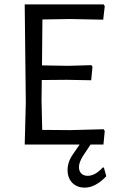

<svg xmlns="http://www.w3.org/2000/svg" viewBox="-20 -661 522 878"><path d="M368 197C400 197 432.7 179.7 466 145L455 105H450C426.7 130.3 403.7 143 381 143C368.3 143 358.5 139.3 351.5 132C344.5 124.7 341 115 341 103C341 89 347 72.3 359 53L394 0H453L459 -62L454 -70L301 -66L173 -67L170 -200L171 -295L285 -296L397 -294L403 -356L398 -363L292 -360L172 -362L174 -572L301 -574L452 -571L459 -633L454 -641H93L98 -193L93 0H344L314 44C297.3 67.3 289 91.7 289 117C289 141 296.2 160.3 310.5 175C324.8 189.7 344 197 368 197Z"/></svg>

Font: Alegreya Sans
Style: Regular
Weight: 400
Designer: Juan Pablo del Peral
Foundry: Huerta Tipografica
Version: Version 1.000;PS 001.000;hotconv 1.0.70;makeotf.lib2.5.58329